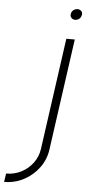

<svg xmlns="http://www.w3.org/2000/svg" viewBox="-184 -688 454 973"><g transform="rotate(5 42.5 -202.0)"><path d="M-124.5 250 -118 207Q-76.5 207 -41 188.8Q-5.5 170.5 18 138.8Q41.5 107 47 67.5L126.5 -500H169.5L90 67.5Q83 118 52.5 159.5Q22 201 -24 225.5Q-70 250 -124.5 250ZM163 -599.5Q151 -599.5 143.5 -607.2Q136 -615 138 -627Q140 -639.5 149.2 -647Q158.5 -654.5 170.5 -654.5Q182 -654.5 189.2 -647Q196.5 -639.5 194.5 -627.5Q192.5 -615 183.5 -607.2Q174.5 -599.5 163 -599.5Z"/></g></svg>

Font: Urbanist ExtraLight
Style: Italic
Weight: 250
Version: Version 1.303